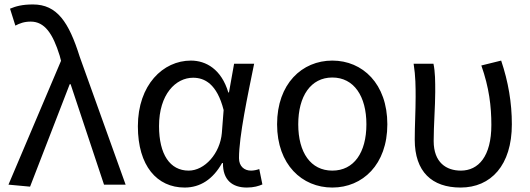

<svg xmlns="http://www.w3.org/2000/svg" viewBox="-20 -829 2379 862"><path d="M115 9 293 -451H297L447 0H544L338 -574C289 -730 236 -809 128 -809C80 -809 51 -801 25 -790L49 -714C68 -724 88 -732 118 -732C180 -732 217 -679 248 -579L254 -556L18 0Z M809 13C879 13 936 -24 977 -97H981C980 -21 1023 13 1088 13C1120 13 1142 6 1158 -1L1144 -70C1133 -66 1119 -63 1107 -63C1077 -63 1053 -82 1053 -119C1053 -218 1092 -400 1121 -543H1031L1008 -414H1005C974 -518 905 -557 837 -557C712 -557 599 -448 599 -262C599 -84 685 13 809 13ZM827 -63C743 -63 694 -136 694 -263C694 -406 769 -480 847 -480C898 -480 954 -453 984 -335L976 -232C968 -140 899 -63 827 -63Z M1472 13C1608 13 1719 -90 1719 -271C1719 -453 1608 -557 1472 -557C1336 -557 1224 -453 1224 -271C1224 -90 1336 13 1472 13ZM1472 -63C1375 -63 1319 -144 1319 -271C1319 -397 1375 -481 1472 -481C1569 -481 1625 -397 1625 -271C1625 -144 1569 -63 1472 -63Z M2048 13C2184 13 2278 -87 2278 -271C2278 -368 2262 -462 2230 -557L2141 -535C2176 -436 2186 -351 2186 -268C2186 -127 2128 -63 2049 -63C1984 -63 1927 -99 1927 -196C1927 -263 1934 -355 1934 -416C1934 -464 1934 -505 1926 -543H1837C1846 -486 1846 -438 1846 -394C1846 -330 1842 -266 1842 -202C1842 -58 1919 13 2048 13Z"/></svg>

Font: Source Han Sans HK
Style: Regular
Weight: 400
Designer: Ryoko NISHIZUKA 西塚涼子 (kana, bopomofo & ideographs); Paul D. Hunt (Latin, Greek & Cyrillic); Sandoll Communications 산돌커뮤니
Foundry: Adobe
Version: Version 2.000;hotconv 1.0.107;makeotfexe 2.5.65593